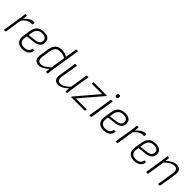

<svg xmlns="http://www.w3.org/2000/svg" viewBox="341 -2092 3513 3513"><g transform="rotate(45 2097.0 -336.0)"><path d="M56 0Q49 0 51 -6L108 -368Q113 -396 115.5 -423.5Q118 -451 119 -476Q119 -483 126 -483H158Q164 -483 164 -477Q163 -455 161 -429.5Q159 -404 154 -378L152 -355L98 -6Q96 0 90 0ZM139 -331 146 -380Q169 -407 198 -433Q227 -459 260 -476.5Q293 -494 325 -494Q344 -494 354 -491Q357 -490 357.5 -488Q358 -486 357 -483Q357 -473 355 -462Q353 -451 349 -441Q347 -434 341 -436Q336 -438 328.5 -438.5Q321 -439 310 -439Q280 -439 250.5 -424Q221 -409 193.5 -384.5Q166 -360 139 -331Z M533 11Q447 11 406 -37Q365 -85 378 -173L401 -320Q415 -408 464 -451Q513 -494 598 -494Q672 -494 711 -463.5Q750 -433 750 -377Q750 -311 709.5 -275Q669 -239 583 -230L431 -213L424 -168Q415 -101 443.5 -66.5Q472 -32 537 -32Q593 -32 625.5 -54.5Q658 -77 663 -122Q664 -129 670 -129H705Q711 -129 711 -122Q706 -58 659.5 -23.5Q613 11 533 11ZM438 -254 576 -269Q643 -277 672.5 -301Q702 -325 702 -373Q702 -410 673.5 -430.5Q645 -451 593 -451Q531 -451 495 -418.5Q459 -386 448 -322Z M956 11Q890 11 863 -32Q836 -75 849 -158L877 -329Q890 -410 936.5 -452Q983 -494 1059 -494Q1100 -494 1139 -482Q1178 -470 1211 -449L1206 -407Q1168 -430 1132.5 -440Q1097 -450 1062 -450Q1003 -450 968 -418Q933 -386 923 -321L897 -158Q887 -95 905.5 -63.5Q924 -32 973 -32Q1015 -32 1058.5 -58Q1102 -84 1163 -141L1156 -97Q1119 -60 1085 -36Q1051 -12 1019.5 -0.5Q988 11 956 11ZM1145 0Q1139 0 1139 -7Q1139 -28 1142 -53Q1145 -78 1148 -99L1150 -122L1238 -677Q1239 -683 1245 -683H1278Q1286 -683 1285 -677L1195 -112Q1190 -79 1187.5 -52Q1185 -25 1184 -7Q1184 0 1178 0Z M1460 11Q1399 11 1372.5 -29Q1346 -69 1359 -150L1411 -476Q1413 -483 1419 -483H1452Q1460 -483 1459 -476L1406 -153Q1397 -92 1415 -62Q1433 -32 1479 -32Q1521 -32 1567 -60.5Q1613 -89 1668 -144L1662 -98Q1628 -64 1594.5 -39.5Q1561 -15 1528 -2Q1495 11 1460 11ZM1650 0Q1644 0 1644 -6Q1645 -29 1647.5 -53Q1650 -77 1654 -100V-122L1710 -476Q1711 -483 1718 -483H1751Q1758 -483 1757 -475L1700 -116Q1696 -89 1693 -60.5Q1690 -32 1688 -6Q1688 0 1681 0Z M1794 0Q1787 0 1789 -6V-10Q1790 -15 1795 -20L2085 -361Q2101 -380 2118 -400Q2135 -420 2152 -439V-440Q2126 -440 2100.5 -440Q2075 -440 2048 -440H1886Q1879 -440 1880 -447L1885 -476Q1887 -483 1893 -483H2226Q2233 -483 2232 -476L2231 -474Q2230 -468 2226 -462L1944 -133Q1926 -111 1907 -88.5Q1888 -66 1869 -43V-42Q1895 -43 1920 -43Q1945 -43 1971 -43H2145Q2152 -43 2151 -36L2146 -6Q2144 0 2138 0Z M2269 0Q2261 0 2263 -7L2337 -476Q2339 -483 2345 -483H2378Q2386 -483 2385 -476L2310 -7Q2308 0 2302 0ZM2377 -579Q2360 -579 2352 -588Q2344 -597 2346 -613L2347 -622Q2349 -638 2358 -646.5Q2367 -655 2384 -655Q2401 -655 2409 -646Q2417 -637 2415 -622L2414 -613Q2412 -596 2403 -587.5Q2394 -579 2377 -579Z M2634 11Q2548 11 2507 -37Q2466 -85 2479 -173L2502 -320Q2516 -408 2565 -451Q2614 -494 2699 -494Q2773 -494 2812 -463.5Q2851 -433 2851 -377Q2851 -311 2810.5 -275Q2770 -239 2684 -230L2532 -213L2525 -168Q2516 -101 2544.5 -66.5Q2573 -32 2638 -32Q2694 -32 2726.5 -54.5Q2759 -77 2764 -122Q2765 -129 2771 -129H2806Q2812 -129 2812 -122Q2807 -58 2760.5 -23.5Q2714 11 2634 11ZM2539 -254 2677 -269Q2744 -277 2773.5 -301Q2803 -325 2803 -373Q2803 -410 2774.5 -430.5Q2746 -451 2694 -451Q2632 -451 2596 -418.5Q2560 -386 2549 -322Z M2946 0Q2939 0 2941 -6L2998 -368Q3003 -396 3005.5 -423.5Q3008 -451 3009 -476Q3009 -483 3016 -483H3048Q3054 -483 3054 -477Q3053 -455 3051 -429.5Q3049 -404 3044 -378L3042 -355L2988 -6Q2986 0 2980 0ZM3029 -331 3036 -380Q3059 -407 3088 -433Q3117 -459 3150 -476.5Q3183 -494 3215 -494Q3234 -494 3244 -491Q3247 -490 3247.5 -488Q3248 -486 3247 -483Q3247 -473 3245 -462Q3243 -451 3239 -441Q3237 -434 3231 -436Q3226 -438 3218.5 -438.5Q3211 -439 3200 -439Q3170 -439 3140.5 -424Q3111 -409 3083.5 -384.5Q3056 -360 3029 -331Z M3423 11Q3337 11 3296 -37Q3255 -85 3268 -173L3291 -320Q3305 -408 3354 -451Q3403 -494 3488 -494Q3562 -494 3601 -463.5Q3640 -433 3640 -377Q3640 -311 3599.5 -275Q3559 -239 3473 -230L3321 -213L3314 -168Q3305 -101 3333.5 -66.5Q3362 -32 3427 -32Q3483 -32 3515.5 -54.5Q3548 -77 3553 -122Q3554 -129 3560 -129H3595Q3601 -129 3601 -122Q3596 -58 3549.5 -23.5Q3503 11 3423 11ZM3328 -254 3466 -269Q3533 -277 3562.5 -301Q3592 -325 3592 -373Q3592 -410 3563.5 -430.5Q3535 -451 3483 -451Q3421 -451 3385 -418.5Q3349 -386 3338 -322Z M4046 0Q4039 0 4040 -6L4091 -330Q4111 -450 4015 -450Q3972 -450 3924.5 -421.5Q3877 -393 3820 -341L3826 -385Q3877 -435 3928.5 -464.5Q3980 -494 4032 -494Q4095 -494 4124 -454.5Q4153 -415 4139 -333L4087 -6Q4085 0 4079 0ZM3735 0Q3728 0 3730 -6L3786 -367Q3791 -395 3794 -424.5Q3797 -454 3798 -476Q3798 -483 3805 -483H3837Q3843 -483 3844 -476Q3843 -457 3840.5 -429Q3838 -401 3835 -378L3834 -365L3777 -6Q3775 0 3769 0Z"/></g></svg>

Font: Sofia Sans Semi Condensed Light
Style: Italic
Weight: 300
Italic angle: -9°
Version: Version 4.100